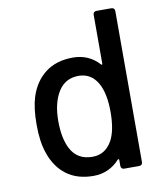

<svg xmlns="http://www.w3.org/2000/svg" viewBox="-80 -765 708 839"><g transform="rotate(-10 273.5 -346.0)"><path d="M405 -700H471Q478 -700 482 -696Q486 -692 486 -685V-15Q486 -8 482 -4Q478 0 471 0H405Q398 0 394 -4Q390 -8 390 -15V-41Q390 -44 388 -45Q386 -46 384 -44Q362 -19 332.5 -5.5Q303 8 268 8Q196 8 148.5 -27.5Q101 -63 79 -128Q61 -178 61 -256Q61 -329 76 -377Q97 -443 145.5 -480Q194 -517 268 -517Q303 -517 332.5 -504Q362 -491 384 -466Q386 -464 388 -464.5Q390 -465 390 -468V-685Q390 -692 394 -696Q398 -700 405 -700ZM389 -255Q389 -337 363 -383Q334 -434 278 -434Q220 -434 189 -386Q157 -336 157 -254Q157 -177 182 -130Q211 -75 278 -75Q335 -75 365 -129Q389 -173 389 -255Z"/></g></svg>

Font: Barlow_Medium_SS
Style: Regular
Weight: 500
Designer: Jeremy Tribby
Foundry: Jeremy Tribby
Version: Version 1.101 August 23, 2024